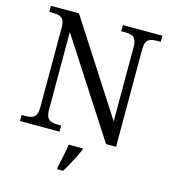

<svg xmlns="http://www.w3.org/2000/svg" viewBox="-133 -821 1024 1149"><g transform="rotate(15 379.5 -246.5)"><path d="M39 0V-38H65Q87 -38 102.5 -43.5Q118 -49 126.5 -64.5Q135 -80 135 -113V-604Q135 -635 126.5 -650.5Q118 -666 102.5 -671Q87 -676 65 -676H39V-714H213L581 -143V-604Q581 -635 572 -650.5Q563 -666 547.5 -671Q532 -676 511 -676H485V-714H730V-676H704Q682 -676 666.5 -670.5Q651 -665 642.5 -649.5Q634 -634 634 -601V0H572L189 -592V-113Q189 -80 197.5 -64.5Q206 -49 221.5 -43.5Q237 -38 259 -38H284V0ZM328 208Q333 186 338.5 160.5Q344 135 349 109.5Q354 84 357 61H444V71Q435 92 421.5 119Q408 146 393 173Q378 200 365 221H328Z"/></g></svg>

Font: Noto Serif Hentaigana EL
Style: Regular
Weight: 400
Designer: Kazuhiro Yamada
Foundry: nipponia
Version: Version 1.000